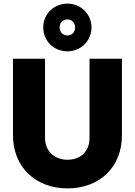

<svg xmlns="http://www.w3.org/2000/svg" viewBox="-20 -1035 748 1066"><path d="M355 11C536 11 657 -111 657 -282V-709H477V-269C477 -193 426 -148 355 -148C285 -148 230 -193 230 -270V-709H52V-283C52 -112 174 11 355 11ZM220 -883C220 -808 278 -750 355 -750C429 -750 488 -808 488 -883C488 -956 429 -1015 355 -1015C278 -1015 220 -956 220 -883ZM311 -883C311 -908 329 -927 355 -927C379 -927 397 -908 397 -883C397 -857 379 -838 355 -838C329 -838 311 -857 311 -883Z"/></svg>

Font: MV Cash ExtraBold
Style: Regular
Weight: 800
Designer: Rodrigo Fuenzalida
Foundry: fragTYPE
Version: Version 1.100;Glyphs 3.1.2 (3151)